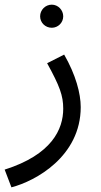

<svg xmlns="http://www.w3.org/2000/svg" viewBox="-45 -573 432 823"><path d="M177 -454C204 -454 226 -476 226 -503C226 -530 204 -553 177 -553C149 -553 127 -530 127 -503C127 -476 149 -454 177 -454ZM4 230C108 203 301 97 301 -114C301 -172 280 -252 230 -339L157 -302C211 -204 226 -163 226 -107C226 -19 177 90 -25 154Z"/></svg>

Font: Noto Sans Math
Style: Regular
Weight: 400
Designer: Monotype Design Team, Delve Withrington, Jeff Kellem
Foundry: Monotype Imaging Inc., Delve Fonts LLC
Version: Version 3.000